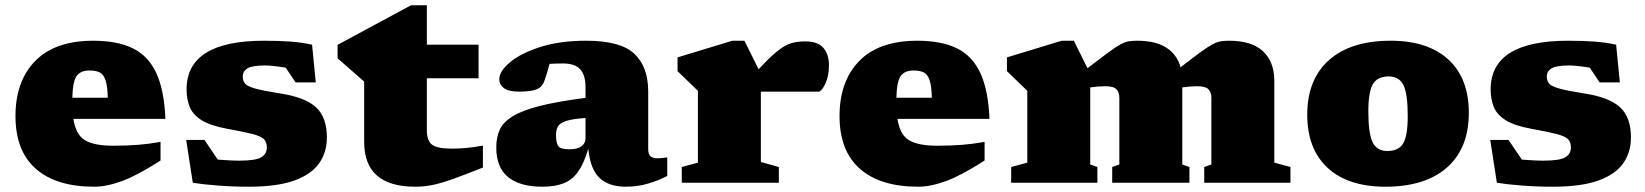

<svg xmlns="http://www.w3.org/2000/svg" viewBox="-20 -691 6222 726"><path d="M332.5 -537Q423.5 -537 482 -508.5Q540.5 -480 570.8 -415.2Q601 -350.5 605.5 -241.5H257.5Q266.5 -182 301 -161Q335.5 -140 407.5 -140Q461 -140 503.5 -143.5Q546 -147 587 -154.5V-84Q500 -28 441.8 -6.5Q383.5 15 336.5 15Q192 15 115.2 -53Q38.5 -121 38.5 -252Q38.5 -384 113.2 -460.5Q188 -537 332.5 -537ZM319 -424.5Q285 -424.5 270 -404Q255 -383.5 253.5 -321.5H387.5Q386.5 -366 379 -388Q371.5 -410 356.8 -417.2Q342 -424.5 319 -424.5Z M978.5 -537Q1035 -537 1078.2 -533.8Q1121.5 -530.5 1160 -522L1174 -379.5H1097.5L1060.5 -435Q1037.5 -439 1016.8 -441.2Q996 -443.5 983 -443.5Q936 -443.5 917 -433.2Q898 -423 898 -401Q898 -386 906.2 -375.5Q914.5 -365 944 -356.5Q973.5 -348 1037.5 -338Q1133.5 -323.5 1174.8 -285.5Q1216 -247.5 1216 -171.5Q1216 -114.5 1186.2 -72.8Q1156.5 -31 1091.8 -8Q1027 15 921 15Q859 15 801.8 10.5Q744.5 6 709 0L684 -162H753L803.5 -87.5Q823 -86 844.5 -84.8Q866 -83.5 884 -83.5Q946.5 -83.5 967.8 -96.2Q989 -109 989 -133.5Q989 -154.5 977.2 -165.5Q965.5 -176.5 932.8 -184.8Q900 -193 837 -204.5Q774.5 -216 741.8 -236.8Q709 -257.5 697.2 -287Q685.5 -316.5 685.5 -353Q685.5 -537 978.5 -537Z M1594 -198.5Q1594 -159 1613.5 -144Q1633 -129 1689.5 -129Q1714 -129 1742.5 -131.5Q1771 -134 1806 -140.5V-57.5Q1733.5 -28.5 1688.8 -12.8Q1644 3 1613 9Q1582 15 1550 15Q1357 15 1357 -154.5V-382.5L1256.5 -470.5V-521.5L1534 -671H1594V-522H1789.5V-395H1594Z M2503 -25.5Q2470 -8.5 2430.5 3.2Q2391 15 2346.5 15Q2282.5 15 2247.2 -18Q2212 -51 2204.5 -128.5Q2188 -72.5 2165.5 -41.2Q2143 -10 2110.2 2.5Q2077.5 15 2030.5 15Q1946 15 1901.2 -21.5Q1856.5 -58 1856.5 -133.5Q1856.5 -170.5 1869 -199.2Q1881.5 -228 1916.8 -250.2Q1952 -272.5 2018.8 -289.8Q2085.5 -307 2194 -321V-361Q2194 -406.5 2174.2 -428.8Q2154.5 -451 2109 -451Q2091.5 -451 2079.2 -450.5Q2067 -450 2058 -449.5Q2049 -414.5 2038.5 -385.5Q2030 -361 2008.2 -352.8Q1986.5 -344.5 1943.5 -344.5Q1904 -344.5 1886 -357.5Q1868 -370.5 1868 -392Q1868 -421.5 1908 -455.2Q1948 -489 2022 -513Q2096 -537 2197 -537Q2326.5 -537 2378.8 -487.5Q2431 -438 2431 -345.5V-128.5Q2431 -107 2440 -99.8Q2449 -92.5 2467.5 -92.5Q2480.5 -92.5 2503 -96ZM2082.5 -180Q2082.5 -149 2091.5 -137.8Q2100.5 -126.5 2133.5 -126.5Q2163 -126.5 2178.5 -137.8Q2194 -149 2194 -168V-245Q2146 -241.5 2122 -234Q2098 -226.5 2090.2 -213.8Q2082.5 -201 2082.5 -180Z M3025 -534.5Q3072.5 -534.5 3093.5 -509.8Q3114.5 -485 3114.5 -445Q3114.5 -403 3100.5 -373.8Q3086.5 -344.5 3074.5 -344.5H2870.5Q2862 -344.5 2857 -344.5V-78.5L2925 -59.5V0H2558V-59.5L2619 -76V-347.5L2542 -422V-474L2749 -537H2795L2848.5 -429Q2892 -476 2920 -498.2Q2948 -520.5 2971.5 -527.5Q2995 -534.5 3025 -534.5Z M3448.5 -537Q3539.5 -537 3598 -508.5Q3656.5 -480 3686.8 -415.2Q3717 -350.5 3721.5 -241.5H3373.5Q3382.5 -182 3417 -161Q3451.5 -140 3523.5 -140Q3577 -140 3619.5 -143.5Q3662 -147 3703 -154.5V-84Q3616 -28 3557.8 -6.5Q3499.5 15 3452.5 15Q3308 15 3231.2 -53Q3154.5 -121 3154.5 -252Q3154.5 -384 3229.2 -460.5Q3304 -537 3448.5 -537ZM3435 -424.5Q3401 -424.5 3386 -404Q3371 -383.5 3369.5 -321.5H3503.5Q3502.5 -366 3495 -388Q3487.5 -410 3472.8 -417.2Q3458 -424.5 3435 -424.5Z M4798.5 -385V-76L4859.5 -59.5V0H4533.5V-59.5L4560.5 -69V-320.5Q4560.5 -342.5 4549.2 -353.8Q4538 -365 4506 -365Q4482.5 -365 4450.5 -360.5V-69L4477.5 -59.5V0H4185.5V-59.5L4212.5 -69V-320.5Q4212.5 -342 4201.5 -353.5Q4190.5 -365 4158.5 -365Q4134.5 -365 4102.5 -360.5V-69L4129.5 -59.5V0H3803.5V-59.5L3864.5 -76V-347.5L3787.5 -422V-474L3994.5 -537H4040.5L4092 -433Q4140.5 -470.5 4169.5 -491.8Q4198.5 -513 4216.2 -522.8Q4234 -532.5 4247.8 -534.8Q4261.5 -537 4279.5 -537Q4349.5 -537 4390.2 -510.8Q4431 -484.5 4444 -436.5Q4491 -473 4519 -493.5Q4547 -514 4564.5 -523.2Q4582 -532.5 4595.8 -534.8Q4609.5 -537 4627 -537Q4713.5 -537 4756 -497Q4798.5 -457 4798.5 -385Z M5218.5 15Q5077.5 15 5000.2 -56.2Q4923 -127.5 4923 -257.5Q4923 -391 5005.5 -464Q5088 -537 5238.5 -537Q5379.5 -537 5456.8 -465.8Q5534 -394.5 5534 -264.5Q5534 -131 5451.8 -58Q5369.5 15 5218.5 15ZM5226 -120Q5269 -120 5286 -149.2Q5303 -178.5 5303 -252Q5303 -335.5 5287 -368.8Q5271 -402 5231 -402Q5188.5 -402 5171.2 -372.8Q5154 -343.5 5154 -270Q5154 -186.5 5170.2 -153.2Q5186.5 -120 5226 -120Z M5909.5 -537Q5966 -537 6009.2 -533.8Q6052.5 -530.5 6091 -522L6105 -379.5H6028.5L5991.5 -435Q5968.5 -439 5947.8 -441.2Q5927 -443.5 5914 -443.5Q5867 -443.5 5848 -433.2Q5829 -423 5829 -401Q5829 -386 5837.2 -375.5Q5845.5 -365 5875 -356.5Q5904.5 -348 5968.5 -338Q6064.5 -323.5 6105.8 -285.5Q6147 -247.5 6147 -171.5Q6147 -114.5 6117.2 -72.8Q6087.5 -31 6022.8 -8Q5958 15 5852 15Q5790 15 5732.8 10.5Q5675.5 6 5640 0L5615 -162H5684L5734.5 -87.5Q5754 -86 5775.5 -84.8Q5797 -83.5 5815 -83.5Q5877.5 -83.5 5898.8 -96.2Q5920 -109 5920 -133.5Q5920 -154.5 5908.2 -165.5Q5896.5 -176.5 5863.8 -184.8Q5831 -193 5768 -204.5Q5705.5 -216 5672.8 -236.8Q5640 -257.5 5628.2 -287Q5616.5 -316.5 5616.5 -353Q5616.5 -537 5909.5 -537Z"/></svg>

Font: Newsreader 6pt ExtraBold
Style: Regular
Weight: 800
Designer: Hugues Gentile
Foundry: Production Type
Version: Version 1.003; ttfautohint (v1.8.3)